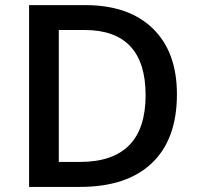

<svg xmlns="http://www.w3.org/2000/svg" viewBox="-20 -734 774 754"><path d="M674.8 -363.8C674.8 -474.6 643.1 -561 580.1 -622.1C517.1 -683.1 428.7 -713.9 314.9 -713.9H94.2V0H293.9C417 0 511.2 -31.2 576.7 -93.8C642.1 -155.8 674.8 -246.1 674.8 -363.8ZM551.8 -359.9C551.8 -185.5 465.8 -98.1 293.9 -98.1H210.9V-616.2H312C471.7 -616.2 551.8 -530.8 551.8 -359.9Z"/></svg>

Font: Samim Medium
Style: Regular
Weight: 500
Foundry: DejaVu fonts team - Redesigned by Saber Rastikerdar
Version: Version 4.0.5